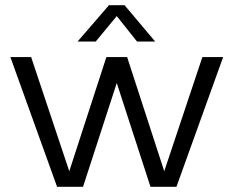

<svg xmlns="http://www.w3.org/2000/svg" viewBox="-20 -720 900 740"><path d="M840 -500 660 0H560L430 -400L300 0H200L20 -500H100L247 -60L390 -500H470L613 -60L760 -500ZM578 -560H508L430 -658L349 -560H279L400 -700H460Z"/></svg>

Font: Goli Light
Style: Regular
Weight: 300
Designer: jaikishan Patel
Foundry: MagicType
Version: Version 1.000